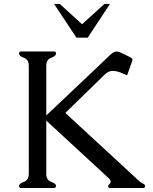

<svg xmlns="http://www.w3.org/2000/svg" viewBox="-20 -944 766 964"><path d="M251.5 -924.3H279.8L392.1 -822.3L504.4 -924.3H532.2L420.4 -754.9H363.8ZM467.8 -606Q505.9 -641.6 527.8 -663.3Q549.8 -685.1 563 -685.1Q576.2 -685.1 585 -680.7L636.7 -655.3Q645 -650.4 645 -645.5Q645 -640.6 643.6 -637.2L618.2 -565.9L584.5 -580.1Q565.4 -587.9 544.7 -587.9Q523.9 -587.9 504.9 -568.8L308.1 -377L675.3 -38.1Q685.5 -27.8 697 -22.7Q708.5 -17.6 708.5 -10.3Q708.5 0 698.7 0H533.2Q522.9 0 522.9 -10.3Q522.9 -13.7 530.3 -20.5Q535.6 -25.4 535.6 -31.2Q536.1 -41 520.5 -54.2L212.4 -338.4V-71.3Q212.4 -39.6 236.8 -31Q261.2 -22.5 261.2 -11.2Q261.2 0 251.5 0H85.9Q75.7 0 75.7 -11.2Q75.7 -22.5 100.1 -31Q124.5 -39.6 124.5 -71.3V-613.8Q124.5 -645 100.1 -653.8Q75.7 -662.6 75.7 -675.3Q75.7 -685.5 85.9 -685.5H251.5Q261.2 -685.5 261.2 -675.3Q261.2 -662.6 236.8 -653.8Q212.4 -645 212.4 -613.8V-364.3Z"/></svg>

Font: Caudex
Style: Regular
Weight: 400
Version: Version 1.04